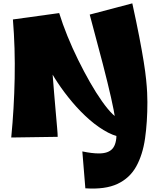

<svg xmlns="http://www.w3.org/2000/svg" viewBox="-20 -820 946 1145"><path d="M47 0Q64 -173 67.5 -353Q71 -533 57 -704L333 -742L284 -532Q287 -466 292 -398.5Q297 -331 302.5 -267.5Q308 -204 312.5 -151Q317 -98 320.5 -59.5Q324 -21 324 -4ZM734 0Q681 0 625 -29Q569 -58 514.5 -105.5Q460 -153 411.5 -210.5Q363 -268 324.5 -326Q286 -384 262 -433.5Q238 -483 232 -514L333 -742Q353 -677 382 -605.5Q411 -534 446 -463Q481 -392 517 -329Q553 -266 588 -216.5Q623 -167 652 -139Q681 -111 701 -111ZM489 303 471 83Q500 89 524.5 92Q549 95 569 95Q598 95 618 88Q638 81 650.5 67Q663 53 669 30Q675 7 675 -24Q675 -59 667.5 -109Q660 -159 642 -239Q624 -319 593 -439Q562 -559 515 -733L769 -800Q794 -686 810.5 -600.5Q827 -515 837 -452.5Q847 -390 851.5 -345Q856 -300 857.5 -268Q859 -236 859 -211Q859 -92 845 5.5Q831 103 792.5 172.5Q754 242 681 276.5Q608 311 489 303Z"/></svg>

Font: Marhey
Style: Bold
Weight: 700
Designer: Nur Syamsi & Bustanul Arifin
Foundry: Namelatype
Version: Version 1.000